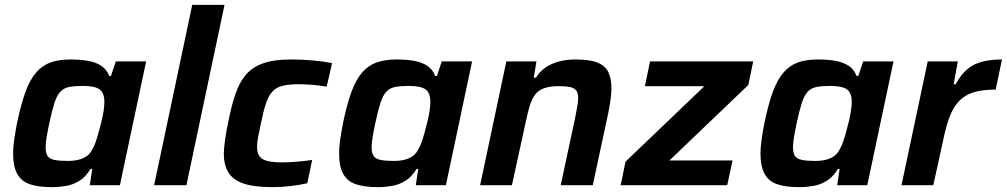

<svg xmlns="http://www.w3.org/2000/svg" viewBox="-20 -763 4148 791"><path d="M194 8Q138 8 103 -4Q68 -16 51 -46.5Q34 -77 34 -131Q34 -156 38.5 -188Q43 -220 51 -260Q67 -336 85.5 -386Q104 -436 129.5 -465Q155 -494 189 -506Q223 -518 271 -518Q310 -518 342 -512.5Q374 -507 396.5 -492.5Q419 -478 430 -450H437L457 -510H582L474 0H350L360 -67H353Q333 -34 307 -18Q281 -2 252 3Q223 8 194 8ZM258 -100Q286 -100 306 -105.5Q326 -111 339.5 -121.5Q353 -132 361 -149Q368 -160 374.5 -179Q381 -198 387 -220Q393 -242 398.5 -264.5Q404 -287 407 -307.5Q410 -328 410 -343Q410 -380 390.5 -394.5Q371 -409 321 -409Q286 -409 264 -404.5Q242 -400 228 -384.5Q214 -369 204 -338Q194 -307 183 -255Q176 -222 172 -197.5Q168 -173 168 -156Q168 -132 176.5 -120Q185 -108 205.5 -104Q226 -100 258 -100Z M615 0 772 -743H905L748 0Z M1103 8Q1025 8 981.5 -7.5Q938 -23 920 -54Q902 -85 902 -129Q902 -148 907 -185.5Q912 -223 922 -268Q934 -329 950 -376Q966 -423 992.5 -454.5Q1019 -486 1063.5 -502Q1108 -518 1179 -518Q1224 -518 1268.5 -514Q1313 -510 1348 -503L1326 -406Q1305 -410 1272.5 -413Q1240 -416 1211 -416Q1170 -416 1144 -409.5Q1118 -403 1102 -385.5Q1086 -368 1075.5 -336.5Q1065 -305 1055 -255Q1048 -223 1043.5 -199.5Q1039 -176 1039 -158Q1039 -132 1049.5 -118.5Q1060 -105 1083 -99.5Q1106 -94 1144 -94Q1170 -94 1204.5 -97Q1239 -100 1266 -104L1246 -8Q1215 -1 1177 3.5Q1139 8 1103 8Z M1537 8Q1481 8 1446 -4Q1411 -16 1394 -46.5Q1377 -77 1377 -131Q1377 -156 1381.5 -188Q1386 -220 1394 -260Q1410 -336 1428.5 -386Q1447 -436 1472.5 -465Q1498 -494 1532 -506Q1566 -518 1614 -518Q1653 -518 1685 -512.5Q1717 -507 1739.5 -492.5Q1762 -478 1773 -450H1780L1800 -510H1925L1817 0H1693L1703 -67H1696Q1676 -34 1650 -18Q1624 -2 1595 3Q1566 8 1537 8ZM1601 -100Q1629 -100 1649 -105.5Q1669 -111 1682.5 -121.5Q1696 -132 1704 -149Q1711 -160 1717.5 -179Q1724 -198 1730 -220Q1736 -242 1741.5 -264.5Q1747 -287 1750 -307.5Q1753 -328 1753 -343Q1753 -380 1733.5 -394.5Q1714 -409 1664 -409Q1629 -409 1607 -404.5Q1585 -400 1571 -384.5Q1557 -369 1547 -338Q1537 -307 1526 -255Q1519 -222 1515 -197.5Q1511 -173 1511 -156Q1511 -132 1519.5 -120Q1528 -108 1548.5 -104Q1569 -100 1601 -100Z M1958 0 2066 -510H2190L2179 -443H2188Q2204 -469 2227.5 -485Q2251 -501 2282 -509.5Q2313 -518 2351 -518Q2409 -518 2441.5 -505Q2474 -492 2486.5 -465.5Q2499 -439 2499 -398Q2499 -380 2495.5 -353.5Q2492 -327 2486 -298L2422 0H2290L2349 -275Q2354 -301 2358 -323Q2362 -345 2362 -358Q2362 -380 2353.5 -390.5Q2345 -401 2328 -404.5Q2311 -408 2282 -408Q2245 -408 2221.5 -399.5Q2198 -391 2184.5 -373Q2171 -355 2162.5 -327Q2154 -299 2146 -261L2089 0Z M2537 0 2557 -97 2882 -408H2637L2658 -510H3083L3063 -413L2738 -102H2998L2976 0Z M3273 8Q3217 8 3182 -4Q3147 -16 3130 -46.5Q3113 -77 3113 -131Q3113 -156 3117.5 -188Q3122 -220 3130 -260Q3146 -336 3164.5 -386Q3183 -436 3208.5 -465Q3234 -494 3268 -506Q3302 -518 3350 -518Q3389 -518 3421 -512.5Q3453 -507 3475.5 -492.5Q3498 -478 3509 -450H3516L3536 -510H3661L3553 0H3429L3439 -67H3432Q3412 -34 3386 -18Q3360 -2 3331 3Q3302 8 3273 8ZM3337 -100Q3365 -100 3385 -105.5Q3405 -111 3418.5 -121.5Q3432 -132 3440 -149Q3447 -160 3453.5 -179Q3460 -198 3466 -220Q3472 -242 3477.5 -264.5Q3483 -287 3486 -307.5Q3489 -328 3489 -343Q3489 -380 3469.5 -394.5Q3450 -409 3400 -409Q3365 -409 3343 -404.5Q3321 -400 3307 -384.5Q3293 -369 3283 -338Q3273 -307 3262 -255Q3255 -222 3251 -197.5Q3247 -173 3247 -156Q3247 -132 3255.5 -120Q3264 -108 3284.5 -104Q3305 -100 3337 -100Z M3694 0 3802 -510H3926L3909 -416H3917Q3940 -458 3967 -479.5Q3994 -501 4029 -509.5Q4064 -518 4108 -518L4082 -394Q4028 -394 3992 -383Q3956 -372 3932.5 -348Q3909 -324 3894 -286.5Q3879 -249 3868 -196L3825 0Z"/></svg>

Font: Saira Thin SemiBold
Style: Italic
Weight: 600
Italic angle: -12°
Version: Version 1.101